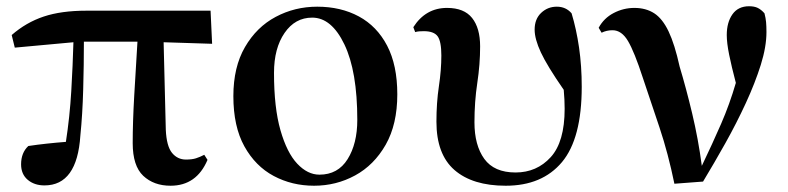

<svg xmlns="http://www.w3.org/2000/svg" viewBox="-20 -573 2500 609"><path d="M521 16.1Q467.8 16.1 434.3 -15.4Q400.9 -46.9 400.9 -119.1Q400.9 -185.1 405.8 -270.3Q410.6 -355.5 416 -440.9H246.1Q246.1 -369.1 243.9 -289.6Q241.7 -210 234.9 -143.1Q224.6 15.1 121.1 15.1Q88.9 15.1 67.9 -2.7Q46.9 -20.5 46.9 -51.8Q46.9 -88.4 69.8 -109.9Q99.1 -114.3 128.4 -117.4Q157.7 -120.6 189 -123Q201.2 -201.7 206.1 -284.4Q210.9 -367.2 212.9 -439L26.9 -421.9L17.1 -461.9Q63 -502 118.7 -520.5Q174.3 -539.1 253.9 -539.1H647.9L652.8 -434.1L499 -439L505.9 -161.1Q508.3 -109.4 525.6 -88.1Q543 -66.9 569.8 -66.9Q588.9 -66.9 601.3 -70.8Q613.8 -74.7 627.9 -82L638.2 -65.9Q603.5 16.1 521 16.1Z M976.1 16.1Q906.2 16.1 848.1 -14.9Q790 -45.9 755.1 -108.9Q720.2 -171.9 720.2 -268.1Q720.2 -360.4 757.1 -423.8Q793.9 -487.3 854.5 -519.5Q915 -551.8 986.3 -551.8Q1061 -551.8 1118.4 -520.8Q1175.8 -489.7 1208 -428Q1240.2 -366.2 1240.2 -273.9Q1240.2 -178.7 1203.4 -114Q1166.5 -49.3 1106.4 -16.6Q1046.4 16.1 976.1 16.1ZM993.2 -19Q1051.8 -19 1082.5 -68.1Q1113.3 -117.2 1113.3 -192.9Q1113.3 -346.7 1072.5 -431.9Q1031.7 -517.1 970.2 -517.1Q916 -517.1 882.6 -468.5Q849.1 -419.9 849.1 -341.8Q849.1 -231.4 869.6 -159.9Q890.1 -88.4 922.9 -53.7Q955.6 -19 993.2 -19Z M1584 16.1Q1479 16.1 1421.6 -33.7Q1364.3 -83.5 1364.3 -187Q1364.3 -247.1 1372.1 -299.1Q1379.9 -351.1 1379.9 -397Q1379.9 -441.4 1368.2 -457.8Q1356.4 -474.1 1324.2 -474.1Q1316.4 -474.1 1309.8 -473.6Q1303.2 -473.1 1296.9 -471.2L1291 -486.8Q1330.1 -547.9 1397.9 -547.9Q1452.1 -547.9 1477.5 -515.9Q1502.9 -483.9 1502.9 -425.8Q1502.9 -369.1 1493.9 -309.8Q1484.9 -250.5 1484.9 -185.1Q1484.9 -112.3 1516.1 -69.1Q1547.4 -25.9 1615.2 -25.9Q1682.6 -25.9 1726.8 -74.5Q1771 -123 1771 -228Q1771 -256.3 1768.1 -288.1Q1715.3 -364.3 1695.6 -406.7Q1675.8 -449.2 1675.8 -479Q1675.8 -512.7 1696.5 -532.2Q1717.3 -551.8 1746.1 -551.8Q1774.9 -551.8 1793 -530.8Q1808.1 -481 1816.7 -422.1Q1825.2 -363.3 1825.2 -297.9Q1825.2 -133.8 1762.5 -58.8Q1699.7 16.1 1584 16.1Z M2119.1 9.8Q2099.6 -85.4 2072 -168.2Q2044.4 -251 2019 -326.2Q1992.2 -408.7 1971.9 -442.9Q1951.7 -477.1 1922.9 -477.1Q1903.8 -477.1 1888.2 -469.2L1878.9 -484.9Q1895.5 -515.6 1926.5 -531.7Q1957.5 -547.9 1992.2 -547.9Q2028.8 -547.9 2055.2 -530.8Q2081.5 -513.7 2100.8 -473.1Q2120.1 -432.6 2135.7 -361.8Q2156.2 -293.9 2175.5 -213.1Q2194.8 -132.3 2206.1 -46.9Q2240.2 -118.2 2267.3 -180.4Q2294.4 -242.7 2314 -310.1Q2300.3 -362.3 2292.7 -399.7Q2285.2 -437 2285.2 -461.9Q2285.2 -502 2303.2 -527.6Q2321.3 -553.2 2356 -553.2Q2372.6 -553.2 2383.5 -547.9Q2394.5 -542.5 2404.8 -530.8Q2408.7 -516.1 2409.9 -502.9Q2411.1 -489.7 2411.1 -471.2Q2411.1 -424.8 2393.1 -367.2Q2375 -309.6 2345.7 -246.1Q2316.4 -182.6 2280.8 -118.9Q2245.1 -55.2 2210 2.9Z"/></svg>

Font: Source Han Serif TW
Style: Bold
Weight: 700
Designer: Ryoko NISHIZUKA Ë•øÂ°öÊ∂ºÂ≠ê (kana & ideographs); Frank Grie√ühammer (Latin, Greek & Cyrillic); Wenlong ZHANG Âº†ÊñáÈæô 
Foundry: Adobe
Version: Version 2.003;hotconv 1.1.1;makeotfexe 2.6.0